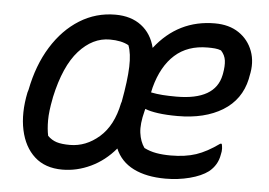

<svg xmlns="http://www.w3.org/2000/svg" viewBox="-44 -601 938 669"><g transform="rotate(5 425.0 -266.0)"><path d="M334 -543Q389 -543 425 -515.5Q461 -488 473 -439Q554 -543 682 -543Q732 -543 766 -520Q800 -497 814.5 -458Q829 -419 818 -371L816 -360Q800 -287 737.5 -248.5Q675 -210 580 -210Q541 -210 512 -214Q483 -218 466 -225L464 -217Q452 -171 456 -140.5Q460 -110 475 -89Q495 -79 517.5 -75Q540 -71 568 -71Q619 -71 656.5 -83.5Q694 -96 737 -127H742Q744 -120 744.5 -110.5Q745 -101 742 -89Q736 -52 706 -28Q682 -10 641.5 0.5Q601 11 557 11Q490 11 445 -11.5Q400 -34 381 -79Q344 -35 295.5 -12Q247 11 196 11Q136 11 99 -22.5Q62 -56 49.5 -114.5Q37 -173 52 -246L55 -256Q72 -343 112 -407.5Q152 -472 209 -507.5Q266 -543 334 -543ZM485 -302 481 -284Q501 -280 522 -278.5Q543 -277 570 -277Q706 -277 724 -366L725 -371Q730 -398 727.5 -417Q725 -436 711 -451Q701 -455 689.5 -456Q678 -457 664 -457Q594 -457 549.5 -417Q505 -377 485 -302ZM141 -232Q132 -187 132 -156Q132 -125 137 -102Q151 -88 168.5 -82.5Q186 -77 215 -77Q271 -77 317.5 -117.5Q364 -158 380 -237L382 -243Q396 -319 397.5 -366Q399 -413 388 -441Q363 -455 322 -455Q262 -455 214 -401.5Q166 -348 142 -238Z"/></g></svg>

Font: Recursive Sn Csl St
Style: Italic
Weight: 400
Italic angle: -15°
Version: Version 1.079;hotconv 1.0.112;makeotfexe 2.5.65598; ttfautoh